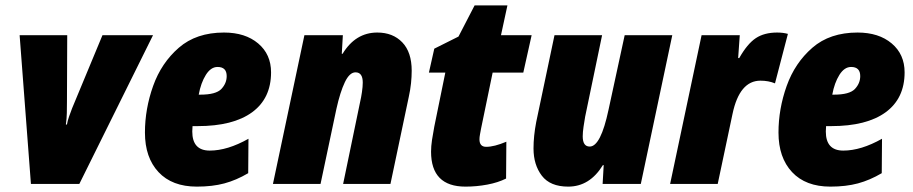

<svg xmlns="http://www.w3.org/2000/svg" viewBox="-20 -684 3394 714"><path d="M275 0 549 -553H361L248 -281Q243 -268 237 -251Q231 -234 229 -221H225Q228 -242 228.5 -263.5Q229 -285 229 -307L230 -553H53L95 0Z M903 -40 904 -168Q826 -124 760 -124Q695 -124 695 -195Q695 -205 696 -215H715Q847 -215 917.5 -266.5Q988 -318 988 -415Q988 -482 940 -522.5Q892 -563 813 -563Q710 -563 645 -506.5Q580 -450 549.5 -364.5Q519 -279 519 -191Q519 -98 569.5 -44Q620 10 712 10Q770 10 814.5 -2Q859 -14 903 -40ZM789 -435Q823 -435 823 -401Q823 -374 803 -353Q783 -332 725 -332H719Q727 -376 745.5 -405.5Q764 -435 789 -435Z M1172 0 1231 -279Q1245 -342 1262.5 -378.5Q1280 -415 1302 -415Q1329 -415 1329 -377Q1329 -362 1326 -341.5Q1323 -321 1319 -304L1256 0H1432L1500 -323Q1506 -350 1508.5 -374.5Q1511 -399 1511 -421Q1511 -490 1476 -526.5Q1441 -563 1383 -563Q1302 -563 1254 -484H1251L1255 -553H1112L995 0Z M1862 -20 1863 -157Q1818 -138 1788 -138Q1763 -138 1763 -166Q1763 -174 1765 -184.5Q1767 -195 1769 -206L1812 -414H1926L1957 -553H1843L1867 -664H1745L1685 -548L1595 -503L1575 -414H1636L1595 -213Q1590 -187 1586.5 -163.5Q1583 -140 1583 -120Q1583 10 1711 10Q1752 10 1792 2.5Q1832 -5 1862 -20Z M2222 -70H2225L2221 0H2363L2480 -553H2303L2243 -276Q2214 -139 2173 -139Q2147 -139 2147 -177Q2147 -192 2150 -212.5Q2153 -233 2156 -250L2219 -553H2042L1974 -230Q1964 -178 1964 -132Q1964 -71 1995 -30.5Q2026 10 2093 10Q2173 10 2222 -70Z M2649 0 2704 -260Q2730 -384 2808 -384Q2838 -384 2862 -374L2910 -558Q2892 -563 2870 -563Q2822 -563 2790.5 -542Q2759 -521 2729 -468H2725L2731 -553H2589L2472 0Z M3259 -40 3260 -168Q3182 -124 3116 -124Q3051 -124 3051 -195Q3051 -205 3052 -215H3071Q3203 -215 3273.5 -266.5Q3344 -318 3344 -415Q3344 -482 3296 -522.5Q3248 -563 3169 -563Q3066 -563 3001 -506.5Q2936 -450 2905.5 -364.5Q2875 -279 2875 -191Q2875 -98 2925.5 -44Q2976 10 3068 10Q3126 10 3170.5 -2Q3215 -14 3259 -40ZM3145 -435Q3179 -435 3179 -401Q3179 -374 3159 -353Q3139 -332 3081 -332H3075Q3083 -376 3101.5 -405.5Q3120 -435 3145 -435Z"/></svg>

Font: Noto Sans Display SemiCondensed Black
Style: Italic
Weight: 900
Width: 4
Designer: Monotype Design team
Foundry: Monotype Imaging Inc.
Version: 1.000